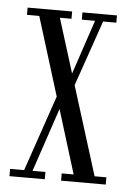

<svg xmlns="http://www.w3.org/2000/svg" viewBox="-44 -558 400 593"><g transform="rotate(5 156.0 -262.0)"><path d="M7.5 0V-22.5H51L131.5 -257.5L56 -501H18V-523.5H156V-501H120L172.5 -332.5L229 -501H188V-523.5H295V-501H254L183.5 -297.5L269.5 -22.5H306V0H167.5V-22.5H204.5L143.5 -220L77 -22.5H117V0Z"/></g></svg>

Font: Imbue 50pt Light
Style: Regular
Weight: 300
Designer: Tyler Finck
Foundry: Etcetera Type Company
Version: Version 1.102; ttfautohint (v1.8.3)